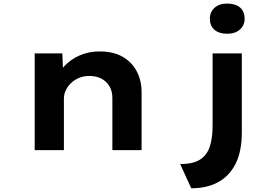

<svg xmlns="http://www.w3.org/2000/svg" viewBox="-20 -824 1524 1054"><path d="M170.4 0V-530.7H322.2L327.9 -393.7L285.2 -383.6Q300.6 -425.6 333.4 -461.2Q366.3 -496.9 416.1 -519.3Q465.9 -541.7 527.3 -541.7Q601.6 -541.7 652.6 -512.7Q703.6 -483.6 730.5 -432.8Q757.3 -382 757.3 -317V0H596.9V-286.9Q596.9 -323.5 580.7 -350.6Q564.5 -377.7 536.6 -392.4Q508.7 -407.1 471.6 -407.1Q437.9 -407.1 412.1 -395.7Q386.3 -384.3 367.8 -365.8Q349.3 -347.3 340.1 -326Q330.8 -304.7 330.8 -283.8V0H251.1Q213.7 0 193.6 0Q173.4 0 170.4 0ZM1029.9 209.6 969.1 76.8Q1036 76.8 1074.8 54.1Q1113.5 31.3 1130.3 -15.4Q1147.1 -62 1147.1 -135.2V-530.7H1307.5V-97Q1307.5 6.8 1273.6 74.4Q1239.8 141.9 1177.9 175.8Q1116.1 209.6 1029.9 209.6ZM1227.5 -638.8Q1182.4 -638.8 1157.3 -660.4Q1132.1 -682 1132.1 -721.6Q1132.1 -758.1 1157.8 -781.2Q1183.4 -804.4 1227.5 -804.4Q1272.6 -804.4 1297.7 -782.8Q1322.9 -761.2 1322.9 -721.6Q1322.9 -685.1 1297.2 -662Q1271.6 -638.8 1227.5 -638.8Z"/></svg>

Font: Lexend Peta
Style: Regular
Weight: 400
Designer: Bonnie Shaver-Troup, Thomas Jockin
Foundry: Lexend
Version: Version 1.007